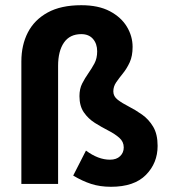

<svg xmlns="http://www.w3.org/2000/svg" viewBox="-20 -706 651 737"><path d="M406 11Q364 11 330 0Q296 -11 261 -32L310 -128Q357 -93 402 -93Q427 -93 441 -106.5Q455 -120 455 -140Q455 -162 438 -177Q421 -192 395.5 -205Q370 -218 344.5 -234Q319 -250 302 -274.5Q285 -299 285 -337Q285 -365 295.5 -385.5Q306 -406 319 -424.5Q332 -443 342.5 -462.5Q353 -482 353 -509Q353 -538 337 -556.5Q321 -575 292 -575Q248 -575 225.5 -542.5Q203 -510 203 -453V0H62V-470Q62 -533 87 -581.5Q112 -630 163 -658Q214 -686 292 -686Q358 -686 401.5 -663Q445 -640 467 -603.5Q489 -567 489 -526Q489 -491 478 -467Q467 -443 452 -424.5Q437 -406 426 -390Q415 -374 415 -355Q415 -336 432 -323Q449 -310 474.5 -297Q500 -284 525.5 -266Q551 -248 568 -219.5Q585 -191 585 -146Q585 -80 540 -34.5Q495 11 406 11Z"/></svg>

Font: Narnoor ExtraBold
Style: Regular
Weight: 800
Designer: S. Sridhar Murthy
Foundry: SIL International
Version: Version 3.000